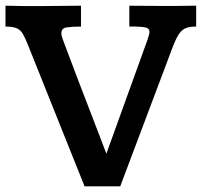

<svg xmlns="http://www.w3.org/2000/svg" viewBox="-21 -656 718 683"><path d="M279.8 6.8 78.1 -497.1Q68.4 -521 60.5 -534.9Q52.7 -548.8 39.1 -555.2Q25.4 -561.5 -1.5 -561.5V-635.7Q6.3 -635.7 22.9 -635.3Q39.6 -634.8 58.1 -634.5Q76.7 -634.3 90.3 -634.3Q103.5 -634.3 132.1 -634.5Q160.6 -634.8 191.9 -635Q223.1 -635.3 245.1 -635.5Q267.1 -635.7 267.1 -635.7V-561.5Q235.4 -561.5 216.3 -558.6Q197.3 -555.7 197.3 -538.1Q197.3 -529.3 202.1 -516.6Q203.6 -512.7 212.2 -489.7Q220.7 -466.8 234.1 -431.4Q247.6 -396 263.4 -354.2Q279.3 -312.5 295.4 -271Q311.5 -229.5 325 -194.1Q338.4 -158.7 347.2 -136Q356 -113.3 357.4 -109.4L503.9 -515.1Q506.8 -524.4 508.8 -531Q510.7 -537.6 510.7 -542.5Q510.7 -554.2 499.3 -557.6Q487.8 -561 462.4 -561.5Q459 -561.5 451.2 -561.5Q443.4 -561.5 439 -561.5V-635.7Q439 -635.7 454.1 -635.5Q469.2 -635.3 490.5 -635.3Q511.7 -635.3 531.2 -635Q550.8 -634.8 559.1 -634.8Q586.9 -634.8 615.7 -635Q644.5 -635.3 676.8 -635.7V-561.5Q654.8 -561.5 641.1 -556.4Q627.4 -551.3 617.7 -537.8Q607.9 -524.4 597.9 -500Q587.9 -475.6 573.7 -436.5L406.7 6.8Z"/></svg>

Font: Kameron SemiBold
Style: Regular
Weight: 600
Designer: Vernon Adams
Foundry: Vernon Adams
Version: Version 1.100